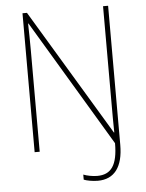

<svg xmlns="http://www.w3.org/2000/svg" viewBox="-59 -761 746 983"><g transform="rotate(-5 314.0 -270.0)"><path d="M404 174C489 174 534 114 534 1V-714H508V-199C508 -159 508 -111 509 -65H507L117 -714H94V0H120V-521C120 -575 119 -612 118 -659H120L508 -10C508 104 474 149 403 149C378 149 350 143 332 136V162C346 168 377 174 404 174Z"/></g></svg>

Font: Noto Sans Sinhala SemiCondensed Thin
Style: Regular
Weight: 100
Width: 4
Designer: Jelle Bosma - Monotype Design Team
Foundry: Monotype Imaging Inc.
Version: Version 2.006